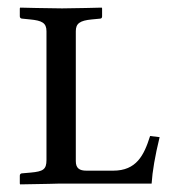

<svg xmlns="http://www.w3.org/2000/svg" viewBox="-20 -482 460 504"><path d="M277 -34H207C189 -34 179 -40 179 -59V-400C179 -420 189 -428 221 -431L242 -433C246 -433 248 -435 248 -439V-460L247 -462C247 -462 170 -460 143 -460C112 -460 33 -462 33 -462L32 -460V-439C32 -435 35 -433 39 -433L59 -431C90 -428 102 -422 102 -400V-62C102 -37 93 -32 61 -29L38 -27C35 -27 32 -25 32 -21V0L33 2C113 1 123 0 133 0H378C380 -32 387 -73 399 -122L374 -125C358 -74 338 -34 277 -34Z"/></svg>

Font: Linux Libertine O C
Style: Regular
Weight: 400
Designer: Philipp H. Poll
Foundry: Philipp H. Poll
Version: Version 4.0.3